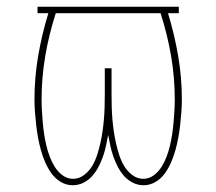

<svg xmlns="http://www.w3.org/2000/svg" viewBox="-20 -540 640 568"><path d="M405 8Q388 8 373 0.5Q358 -7 347 -19.5Q336 -32 328.5 -46.5Q321 -61 315.5 -76.5Q310 -92 306.5 -108.5Q303 -125 300 -141Q297 -125 293.5 -108.5Q290 -92 284.5 -76.5Q279 -61 271.5 -46.5Q264 -32 253 -19.5Q242 -7 227 0.5Q212 8 195 8Q176 8 159.5 -2Q143 -12 132 -27.5Q121 -43 113.5 -60.5Q106 -78 101 -96Q96 -114 92.5 -133Q89 -152 87 -170.5Q85 -189 83.5 -208Q82 -227 82 -246Q82 -311 93 -375Q104 -439 123 -501H91V-520H509V-501H477Q496 -439 507 -375Q518 -311 518 -246Q518 -227 516.5 -208Q515 -189 513 -170.5Q511 -152 507.5 -133Q504 -114 499 -96Q494 -78 486.5 -60.5Q479 -43 468 -27.5Q457 -12 440.5 -2Q424 8 405 8ZM196 -11Q214 -11 229 -22.5Q244 -34 253 -49.5Q262 -65 267.5 -82Q273 -99 277 -117Q281 -135 283.5 -152.5Q286 -170 287.5 -188Q289 -206 289.5 -224Q290 -242 290 -260V-338H310V-260Q310 -242 310.5 -224Q311 -206 312.5 -188Q314 -170 316.5 -152.5Q319 -135 323 -117Q327 -99 332.5 -82Q338 -65 347 -49.5Q356 -34 371 -22.5Q386 -11 404 -11Q421 -11 435 -21.5Q449 -32 458 -46.5Q467 -61 473 -77Q479 -93 483 -110Q487 -127 489.5 -144Q492 -161 493.5 -178Q495 -195 496 -212Q497 -229 497 -246Q497 -311 486 -375Q475 -439 455 -501H145Q125 -439 114 -375Q103 -311 103 -246Q103 -229 104 -212Q105 -195 106.5 -178Q108 -161 110.5 -144Q113 -127 117 -110Q121 -93 127 -77Q133 -61 142 -46.5Q151 -32 165 -21.5Q179 -11 196 -11Z"/></svg>

Font: Iosevka Thin Extended
Style: Regular
Weight: 100
Width: 7
Monospace: yes
Designer: Belleve Invis
Foundry: Belleve Invis
Version: Version 32.5.0; ttfautohint (v1.8.4)